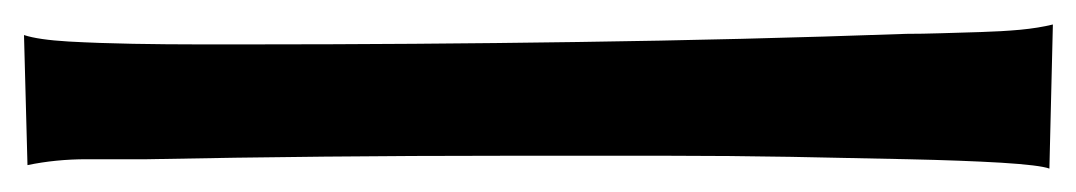

<svg xmlns="http://www.w3.org/2000/svg" viewBox="-20 -120 897 160"><path d="M0 -90.8Q11.7 -86.9 37.1 -85.4Q62.5 -84 90.8 -83.5Q119.1 -83 145.5 -83Q171.9 -83 186.5 -83Q325.2 -83 461.4 -85Q597.7 -86.9 735.4 -91.8Q748 -91.8 764.2 -92.3Q780.3 -92.8 797.4 -93.3Q814.5 -93.8 830.1 -95.2Q845.7 -96.7 857.4 -99.6L854.5 20.5Q846.7 17.6 814.5 15.6Q782.2 13.7 736.8 12.7Q691.4 11.7 639.2 10.7Q586.9 9.8 538.6 9.8Q490.2 9.8 452.1 9.8Q414.1 9.8 398.4 9.8Q250 9.8 102.5 12.7Q78.1 12.7 52.2 12.7Q26.4 12.7 2.9 17.6Z"/></svg>

Font: Cherry Cream Soda
Style: Regular
Weight: 400
Designer: Font Diner, Inc
Foundry: Font Diner, Inc
Version: Version 1.001